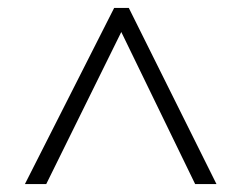

<svg xmlns="http://www.w3.org/2000/svg" viewBox="-20 -790 612 486"><path d="M43 -324H97L287 -709L474 -324H528L306 -770H269Z"/></svg>

Font: Noto Sans Tamil UI Light
Style: Regular
Weight: 300
Designer: Jelle Bosma - Monotype Design Team
Foundry: Monotype Imaging Inc.
Version: Version 2.004